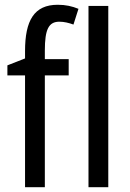

<svg xmlns="http://www.w3.org/2000/svg" viewBox="-20 -785 545 805"><path d="M268 -469V-537H168V-573C168 -662 184 -694 229 -694C249 -694 269 -689 288 -682L309 -748C282 -759 255 -765 222 -765C123 -765 85 -699 85 -571V-540L11 -511V-469H85V0H168V-469ZM434 0V-760H351V0Z"/></svg>

Font: Noto Sans Condensed
Style: Regular
Weight: 400
Width: 3
Designer: Monotype Design Team
Foundry: Monotype Imaging Inc.
Version: Version 2.013